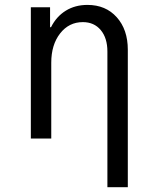

<svg xmlns="http://www.w3.org/2000/svg" viewBox="-20 -570 640 790"><path d="M106.9 0V-540H186V-458H189.9Q211.9 -502 250.5 -525.9Q289.1 -549.8 339.8 -549.8Q415 -549.8 460.4 -499Q505.9 -448.2 505.9 -365.2V200.2H421.9V-357.9Q421.9 -413.6 394.5 -446.3Q367.2 -479 320.8 -479Q263.7 -479 227.3 -432.4Q190.9 -385.7 190.9 -312V0Z"/></svg>

Font: CommitMono
Style: Regular
Weight: 400
Monospace: yes
Designer: Eigil Nikolajsen
Foundry: Eigil Nikolajsen
Version: Version 1.143